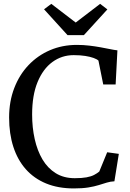

<svg xmlns="http://www.w3.org/2000/svg" viewBox="-20 -992 694 1022"><path d="M373 11Q289.5 11 225.2 -15.5Q161 -42 117.2 -91.5Q73.5 -141 51 -210.5Q28.5 -280 28.5 -366.5Q28.5 -452 55.8 -523Q83 -594 132 -645.5Q181 -697 246.5 -725Q312 -753 389 -753Q423.5 -753 455 -749.2Q486.5 -745.5 514 -740.5Q541.5 -735.5 564.5 -730.8Q587.5 -726 605 -724L595.5 -542.5H529.5L504 -669.5Q496 -677 478.2 -683.5Q460.5 -690 434 -694.2Q407.5 -698.5 372 -698.5Q309 -698.5 259 -662Q209 -625.5 180 -555.2Q151 -485 151 -382.5Q151 -313 164.8 -251.5Q178.5 -190 206.2 -143.2Q234 -96.5 276.8 -70Q319.5 -43.5 378 -43.5Q415.5 -43.5 440.2 -48Q465 -52.5 480.8 -60.8Q496.5 -69 508.5 -79L550.5 -181.5L612.5 -173L589 -27Q568 -26 548.5 -20Q529 -14 505.8 -6.8Q482.5 0.5 450.5 5.8Q418.5 11 373 11ZM339.5 -805 214.5 -942.5 253 -971.5 383 -872 513 -971.5 551.5 -942 426.5 -805Z"/></svg>

Font: Merriweather 20pt
Style: Regular
Weight: 400
Version: Version 2.100